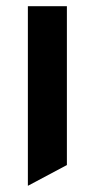

<svg xmlns="http://www.w3.org/2000/svg" viewBox="-20 -585 306 620"><path d="M70 15V-565H196V-52Z"/></svg>

Font: Space Grotesk
Style: Bold
Weight: 700
Designer: Florian Karsten
Foundry: Florian Karsten
Version: Version 2.000